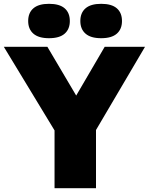

<svg xmlns="http://www.w3.org/2000/svg" viewBox="-53 -985 779 1005"><path d="M232.5 0V-389.5L275.5 -231.5L-33 -740H195L375 -435.5H317L495 -740H706L406.5 -231.5L449.5 -386.5V0ZM476.5 -785Q422 -785 394.8 -808.8Q367.5 -832.5 367.5 -875Q367.5 -918 394.8 -941.5Q422 -965 476.5 -965Q531.5 -965 558.5 -941.5Q585.5 -918 585.5 -875Q585.5 -832.5 558.5 -808.8Q531.5 -785 476.5 -785ZM203.5 -785Q149 -785 121.8 -808.8Q94.5 -832.5 94.5 -875Q94.5 -918 121.8 -941.5Q149 -965 203.5 -965Q258.5 -965 285.5 -941.5Q312.5 -918 312.5 -875Q312.5 -832.5 285.5 -808.8Q258.5 -785 203.5 -785Z"/></svg>

Font: Encode Sans SC Condensed Thin Black
Style: Regular
Weight: 900
Version: Version 3.002